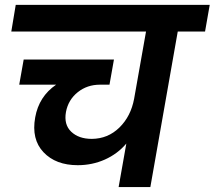

<svg xmlns="http://www.w3.org/2000/svg" viewBox="-20 -760 872 780"><path d="M25.9 -631.8 43.9 -740.2H832L813 -631.8H702.1L590.8 0H461.9L493.2 -176.8Q457.5 -134.8 406 -111.8Q354.5 -88.9 295.9 -88.9Q206.5 -88.9 156.7 -141.6Q106.9 -194.3 123 -283.2Q138.2 -368.2 208 -416H58.1L76.2 -518.1H442.9L424.8 -416H386.2Q334 -416 295.7 -385.3Q257.3 -354.5 248 -305.2Q238.8 -253.9 269.3 -224.9Q299.8 -195.8 353 -195.8Q418.5 -196.3 465.1 -241.9Q511.7 -287.6 524.9 -358.9L573.2 -631.8Z"/></svg>

Font: SVN-Poppins SemiBold
Style: Italic
Weight: 600
Italic angle: -10°
Designer: Ninad Kale (Devanagari), Jonny Pinhorn (Latin)
Foundry: Indian Type Foundry
Version: Version 3.002 2017